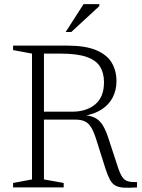

<svg xmlns="http://www.w3.org/2000/svg" viewBox="-20 -902 684 924"><path d="M327 -364.5Q396 -364.5 438.2 -399.8Q480.5 -435 480.5 -506.5Q480.5 -550.5 461.5 -581.2Q442.5 -612 397 -628Q351.5 -644 271 -644H146L137.5 -682.5H303.5Q391 -682.5 443 -660.5Q495 -638.5 517.8 -600Q540.5 -561.5 540.5 -511.5Q540.5 -469 523 -434.2Q505.5 -399.5 470.5 -376.2Q435.5 -353 382.5 -344V-348Q416 -346 437.5 -334.8Q459 -323.5 473.5 -300.8Q488 -278 500.5 -240.5L547 -98.5Q558 -65.5 568.8 -49.8Q579.5 -34 595.8 -29.5Q612 -25 639.5 -25.5V0Q600 2.5 575.2 1Q550.5 -0.5 535 -9.2Q519.5 -18 509 -37.5Q498.5 -57 487.5 -90.5L444.5 -226.5Q432.5 -265.5 419.8 -287.2Q407 -309 388.8 -317.8Q370.5 -326.5 340.5 -326.5H154.5L148.5 -364.5ZM191.5 -682.5V-38.5L286.5 -21.5V0H43V-21.5L134 -38.5V-644L43 -661V-682.5ZM296 -748 382 -882H458V-872.5L323 -748Z"/></svg>

Font: Newsreader Light
Style: Regular
Weight: 300
Designer: Hugues Gentile
Foundry: Production Type
Version: Version 1.003